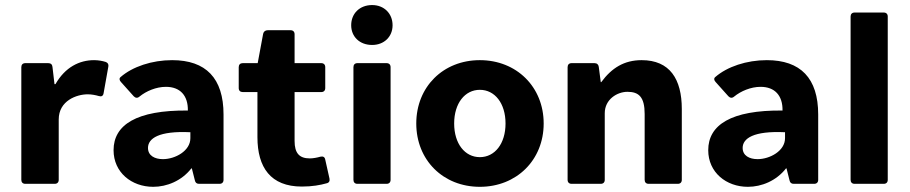

<svg xmlns="http://www.w3.org/2000/svg" viewBox="-20 -720 3565 752"><path d="M348.6 -484.4C291 -484.4 235.4 -457 197.3 -390.6H193.4L185.5 -458C184.6 -467.8 178.7 -472.7 168.9 -472.7H79.1C69.3 -472.7 63.5 -466.8 63.5 -457V-15.6C63.5 -5.9 69.3 0 79.1 0H194.3C204.1 0 210 -5.9 210 -15.6V-252C210 -326.2 281.2 -350.6 323.2 -350.6C338.9 -350.6 353.5 -347.7 367.2 -343.8C377 -340.8 383.8 -343.8 385.7 -354.5L404.3 -459C406.2 -467.8 402.3 -474.6 393.6 -477.5C380.9 -481.4 365.2 -484.4 348.6 -484.4Z M654.3 -484.4C575.2 -484.4 499 -459 452.1 -418C446.3 -413.1 447.3 -405.3 454.1 -398.4L503.9 -342.8C510.7 -335.9 518.6 -335 526.4 -341.8C552.7 -363.3 591.8 -379.9 629.9 -379.9C685.5 -379.9 716.8 -345.7 715.8 -287.1C513.7 -289.1 424.8 -230.5 424.8 -131.8C424.8 -44.9 495.1 11.7 580.1 11.7C633.8 11.7 691.4 -11.7 729.5 -60.5H731.4L743.2 -13.7C745.1 -3.9 751 0 759.8 0H839.8C849.6 0 855.5 -5.9 855.5 -15.6V-271.5C855.5 -414.1 786.1 -484.4 654.3 -484.4ZM618.2 -96.7C585.9 -96.7 559.6 -110.4 559.6 -140.6C559.6 -177.7 601.6 -208 725.6 -202.1V-178.7C725.6 -128.9 666 -96.7 618.2 -96.7Z M1235.4 -106.4C1221.7 -102.5 1206.1 -99.6 1193.4 -99.6C1152.3 -99.6 1133.8 -120.1 1133.8 -168V-359.4H1238.3C1248 -359.4 1253.9 -365.2 1253.9 -375V-457C1253.9 -466.8 1248 -472.7 1238.3 -472.7H1133.8V-585.9C1133.8 -595.7 1127.9 -601.6 1118.2 -601.6H1028.3C1019.5 -601.6 1012.7 -596.7 1010.7 -587.9L989.3 -472.7H930.7C920.9 -472.7 915 -466.8 915 -457V-375C915 -365.2 920.9 -359.4 930.7 -359.4H988.3V-182.6C988.3 -64.5 1040 10.7 1162.1 10.7C1203.1 10.7 1234.4 4.9 1258.8 -2C1268.6 -3.9 1272.5 -10.7 1270.5 -20.5L1253.9 -94.7C1252 -105.5 1245.1 -108.4 1235.4 -106.4Z M1437.5 -543.9C1484.4 -543.9 1517.6 -576.2 1517.6 -621.1C1517.6 -667 1484.4 -700.2 1437.5 -700.2C1388.7 -700.2 1355.5 -667 1355.5 -621.1C1355.5 -576.2 1388.7 -543.9 1437.5 -543.9ZM1364.3 -457V-15.6C1364.3 -5.9 1370.1 0 1379.9 0H1494.1C1503.9 0 1509.8 -5.9 1509.8 -15.6V-457C1509.8 -466.8 1503.9 -472.7 1494.1 -472.7H1379.9C1370.1 -472.7 1364.3 -466.8 1364.3 -457Z M1859.4 11.7C2002.9 11.7 2109.4 -92.8 2109.4 -236.3C2109.4 -379.9 2002.9 -484.4 1859.4 -484.4C1715.8 -484.4 1610.4 -379.9 1610.4 -236.3C1610.4 -92.8 1715.8 11.7 1859.4 11.7ZM1859.4 -104.5C1800.8 -104.5 1758.8 -157.2 1758.8 -236.3C1758.8 -315.4 1800.8 -368.2 1859.4 -368.2C1918 -368.2 1960 -315.4 1960 -236.3C1960 -157.2 1918 -104.5 1859.4 -104.5Z M2493.2 -484.4C2424.8 -484.4 2376 -454.1 2335 -398.4H2333L2325.2 -458C2324.2 -466.8 2318.4 -472.7 2308.6 -472.7H2218.8C2209 -472.7 2203.1 -466.8 2203.1 -457V-15.6C2203.1 -5.9 2209 0 2218.8 0H2333C2342.8 0 2348.6 -5.9 2348.6 -15.6V-276.4C2348.6 -331.1 2397.5 -360.4 2437.5 -360.4C2482.4 -360.4 2504.9 -339.8 2504.9 -273.4V-15.6C2504.9 -5.9 2510.7 0 2520.5 0H2634.8C2644.5 0 2650.4 -5.9 2650.4 -15.6V-293C2650.4 -410.2 2603.5 -484.4 2493.2 -484.4Z M2983.4 -484.4C2904.3 -484.4 2828.1 -459 2781.2 -418C2775.4 -413.1 2776.4 -405.3 2783.2 -398.4L2833 -342.8C2839.8 -335.9 2847.7 -335 2855.5 -341.8C2881.8 -363.3 2920.9 -379.9 2959 -379.9C3014.6 -379.9 3045.9 -345.7 3044.9 -287.1C2842.8 -289.1 2753.9 -230.5 2753.9 -131.8C2753.9 -44.9 2824.2 11.7 2909.2 11.7C2962.9 11.7 3020.5 -11.7 3058.6 -60.5H3060.5L3072.3 -13.7C3074.2 -3.9 3080.1 0 3088.9 0H3168.9C3178.7 0 3184.6 -5.9 3184.6 -15.6V-271.5C3184.6 -414.1 3115.2 -484.4 2983.4 -484.4ZM2947.3 -96.7C2915 -96.7 2888.7 -110.4 2888.7 -140.6C2888.7 -177.7 2930.7 -208 3054.7 -202.1V-178.7C3054.7 -128.9 2995.1 -96.7 2947.3 -96.7Z M3327.1 0H3441.4C3451.2 0 3457 -5.9 3457 -15.6V-655.3C3457 -665 3451.2 -670.9 3441.4 -670.9H3327.1C3317.4 -670.9 3311.5 -665 3311.5 -655.3V-15.6C3311.5 -5.9 3317.4 0 3327.1 0Z"/></svg>

Font: Ed Sans Neue
Style: Bold
Weight: 700
Designer: Stephen Hutchings
Version: Version 1.004;PS 001.004;hotconv 1.0.88;makeotf.lib2.5.64775